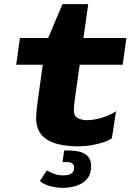

<svg xmlns="http://www.w3.org/2000/svg" viewBox="-20 -694 640 925"><path d="M360 11Q256 11 205 -22.5Q154 -56 154 -126Q154 -139 155.5 -155Q157 -171 161 -203L186 -382H58L76 -511H212L281 -674H405L382 -511H589L571 -382H364L341 -220Q339 -205 337.5 -191Q336 -177 336 -160Q336 -136 354 -125.5Q372 -115 399 -115Q433 -115 472.5 -127.5Q512 -140 539 -158L519 -28Q506 -18 479.5 -9Q453 0 421.5 5.5Q390 11 360 11ZM287 211Q254 211 223 203Q192 195 172 178L206 127Q221 136 241 143.5Q261 151 285 151Q299 151 310.5 148Q322 145 329.5 137Q337 129 337 114Q337 100 328 93.5Q319 87 304 87H281L289 31H311Q339 31 363.5 37Q388 43 403.5 59.5Q419 76 419 106Q419 139 405.5 159.5Q392 180 371 191Q350 202 327.5 206.5Q305 211 287 211Z"/></svg>

Font: Chivo Mono Medium ExtraBold
Style: Italic
Weight: 800
Italic angle: -8.05°
Monospace: yes
Version: Version 1.008